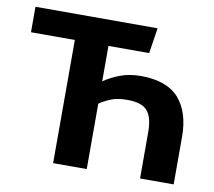

<svg xmlns="http://www.w3.org/2000/svg" viewBox="-67 -643 802 720"><g transform="rotate(10 334.0 -283.0)"><path d="M307 -334Q334 -353 369 -366Q404 -379 447 -379Q546 -379 592 -327Q638 -275 638 -181V0H510V-176Q510 -233 488.5 -257.5Q467 -282 412 -282Q374 -282 349 -271.5Q324 -261 307 -249V0H179V-469H12V-566H477L462 -469H307Z"/></g></svg>

Font: Qnwhxotralxmqkhsjrfbfhwcoqn
Style: Regular
Weight: 500
Designer: Carrois Corporate & Edenspiekermann
Foundry: Carrois Corporate GbR & Edenspiekermann AG
Version: Version 2.001